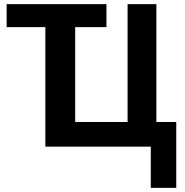

<svg xmlns="http://www.w3.org/2000/svg" viewBox="-20 -708 893 927"><path d="M12 -577V-688H494V-577H343V-119H596V-688H735V-119H831V199H708V0H199V-577Z"/></svg>

Font: Libra Sans
Style: Bold
Weight: 700
Foundry: Context Ltd
Version: Version 1.000